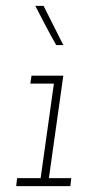

<svg xmlns="http://www.w3.org/2000/svg" viewBox="-20 -632 294 652"><path d="M38 -27 35 0H219L222 -27H146L195 -375H87L83 -348H163L118 -27ZM128 -612H100Q117 -579 134.5 -545.5Q152 -512 171 -479H195Q178 -512 161.5 -545.5Q145 -579 128 -612Z"/></svg>

Font: Josefin Slab Thin Light
Style: Italic
Weight: 300
Italic angle: -12°
Version: Version 2.000